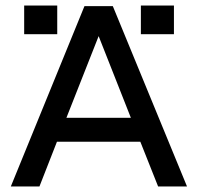

<svg xmlns="http://www.w3.org/2000/svg" viewBox="-20 -671 712 691"><path d="M19 0 284 -649H386L653 0H549L485 -161H185L122 0ZM219 -247H451L335 -541ZM186 -651V-548H67V-651ZM606 -651V-548H487V-651Z"/></svg>

Font: Syne Medium
Style: Regular
Weight: 500
Designer: Lucas Descroix
Foundry: Bonjour Monde
Version: Version 2.200; ttfautohint (v1.8.4)